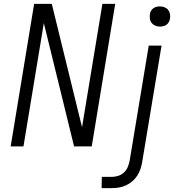

<svg xmlns="http://www.w3.org/2000/svg" viewBox="-20 -755 940 990"><path d="M35 0 156 -735H247L403 -99L508 -735H574L453 0H362L206 -636L101 0ZM504 215 505 157H557Q573 157 590 151.5Q607 146 620 133.5Q633 121 639.5 104.5Q646 88 649 71L747 -520H813L713 81Q710 99 704 117Q698 135 687.5 151Q677 167 662 180Q647 193 629 201Q611 209 592.5 212Q574 215 556 215ZM805 -618Q792 -618 781 -622.5Q770 -627 762.5 -636Q755 -645 753 -657.5Q751 -670 753 -683Q754 -691 759 -699.5Q764 -708 771.5 -713Q779 -718 787.5 -720Q796 -722 804 -722Q817 -722 828.5 -717.5Q840 -713 847 -704Q854 -695 856.5 -682.5Q859 -670 856 -657Q855 -649 850 -640.5Q845 -632 838 -627Q831 -622 822 -620Q813 -618 805 -618Z"/></svg>

Font: Iosevka Aile Light
Style: Italic
Weight: 300
Italic angle: -9°
Designer: Belleve Invis
Foundry: Belleve Invis
Version: Version 31.1.0; ttfautohint (v1.8.4)